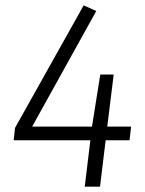

<svg xmlns="http://www.w3.org/2000/svg" viewBox="-20 -696 542 716"><path d="M296 0 317 -173H31L36 -219L292 -676L339 -655L100 -224H323L354 -418H404L380 -224H469L463 -173H374L353 0Z"/></svg>

Font: Glekhifnjqigglhiwekvrgaqftz
Style: Regular
Weight: 300
Italic angle: -8°
Designer: Carrois Corporate & Edenspiekermann
Foundry: Carrois Corporate GbR & Edenspiekermann AG
Version: Version 2.001